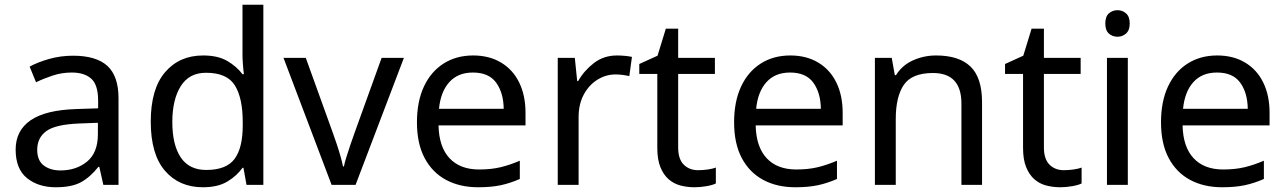

<svg xmlns="http://www.w3.org/2000/svg" viewBox="-20 -780 5427 810"><path d="M288 -545Q386 -545 433 -502Q480 -459 480 -365V0H416L399 -76H395Q360 -32 321 -11Q282 10 215 10Q142 10 94 -28.5Q46 -67 46 -149Q46 -229 109 -272.5Q172 -316 303 -320L394 -323V-355Q394 -422 365 -448Q336 -474 283 -474Q241 -474 203 -461.5Q165 -449 132 -433L105 -499Q140 -518 188 -531.5Q236 -545 288 -545ZM393 -262 314 -259Q214 -255 175.5 -227Q137 -199 137 -148Q137 -103 164.5 -82Q192 -61 235 -61Q302 -61 347.5 -98.5Q393 -136 393 -214Z M836 10Q736 10 676 -59.5Q616 -129 616 -267Q616 -405 676.5 -475.5Q737 -546 837 -546Q899 -546 938.5 -523Q978 -500 1003 -467H1009Q1007 -480 1005 -505.5Q1003 -531 1003 -546V-760H1091V0H1020L1007 -72H1003Q979 -38 939 -14Q899 10 836 10ZM850 -63Q935 -63 969.5 -109.5Q1004 -156 1004 -250V-266Q1004 -366 971 -419.5Q938 -473 849 -473Q778 -473 742.5 -416.5Q707 -360 707 -265Q707 -169 742.5 -116Q778 -63 850 -63Z M1379 0 1176 -536H1270L1384 -220Q1392 -198 1401 -171Q1410 -144 1417 -119Q1424 -94 1427 -78H1431Q1434 -94 1442 -119.5Q1450 -145 1459 -171.5Q1468 -198 1476 -220L1590 -536H1684L1480 0Z M1976 -546Q2044 -546 2094 -516Q2144 -486 2170.5 -431.5Q2197 -377 2197 -304V-251H1830Q1832 -160 1876.5 -112.5Q1921 -65 2001 -65Q2052 -65 2091.5 -74.5Q2131 -84 2173 -102V-25Q2132 -7 2092 1.5Q2052 10 1997 10Q1920 10 1862 -21Q1804 -52 1771.5 -113Q1739 -174 1739 -264Q1739 -352 1768.5 -415Q1798 -478 1851.5 -512Q1905 -546 1976 -546ZM1975 -474Q1912 -474 1875.5 -433.5Q1839 -393 1832 -321H2105Q2104 -389 2073 -431.5Q2042 -474 1975 -474Z M2583 -546Q2598 -546 2615 -544.5Q2632 -543 2646 -540L2635 -459Q2622 -462 2606 -464Q2590 -466 2577 -466Q2536 -466 2500 -443.5Q2464 -421 2442.5 -380.5Q2421 -340 2421 -286V0H2333V-536H2405L2415 -438H2419Q2444 -482 2485.5 -514Q2527 -546 2583 -546Z M2754 -545 2789 -659H2841V-536H2996V-468H2841V-158Q2841 -109 2864.5 -85.5Q2888 -62 2925 -62Q2945 -62 2966 -65Q2987 -68 3000 -73V-6Q2986 1 2960 5.5Q2934 10 2910 10Q2879 10 2850.5 2.5Q2822 -5 2800.5 -24Q2779 -43 2766 -75Q2753 -107 2753 -156V-468H2677V-510Z M3314 -546Q3382 -546 3432 -516Q3482 -486 3508.5 -431.5Q3535 -377 3535 -304V-251H3168Q3170 -160 3214.5 -112.5Q3259 -65 3339 -65Q3390 -65 3429.5 -74.5Q3469 -84 3511 -102V-25Q3470 -7 3430 1.5Q3390 10 3335 10Q3258 10 3200 -21Q3142 -52 3109.5 -113Q3077 -174 3077 -264Q3077 -352 3106.5 -415Q3136 -478 3189.5 -512Q3243 -546 3314 -546ZM3313 -474Q3250 -474 3213.5 -433.5Q3177 -393 3170 -321H3443Q3442 -389 3411 -431.5Q3380 -474 3313 -474Z M3671 -536H3742L3755 -463H3760Q3786 -505 3832 -525.5Q3878 -546 3929 -546Q4026 -546 4074.5 -499Q4123 -452 4123 -349V0H4036V-343Q4036 -472 3916 -472Q3827 -472 3793 -422Q3759 -372 3759 -278V0H3671Z M4297 -545 4332 -659H4384V-536H4539V-468H4384V-158Q4384 -109 4407.5 -85.5Q4431 -62 4468 -62Q4488 -62 4509 -65Q4530 -68 4543 -73V-6Q4529 1 4503 5.5Q4477 10 4453 10Q4422 10 4393.5 2.5Q4365 -5 4343.5 -24Q4322 -43 4309 -75Q4296 -107 4296 -156V-468H4220V-510Z M4695 -737Q4715 -737 4730.5 -723.5Q4746 -710 4746 -681Q4746 -652 4730.5 -638.5Q4715 -625 4695 -625Q4673 -625 4658 -638.5Q4643 -652 4643 -681Q4643 -710 4658 -723.5Q4673 -737 4695 -737ZM4738 -536V0H4650V-536Z M5115 -546Q5183 -546 5233 -516Q5283 -486 5309.5 -431.5Q5336 -377 5336 -304V-251H4969Q4971 -160 5015.5 -112.5Q5060 -65 5140 -65Q5191 -65 5230.5 -74.5Q5270 -84 5312 -102V-25Q5271 -7 5231 1.5Q5191 10 5136 10Q5059 10 5001 -21Q4943 -52 4910.5 -113Q4878 -174 4878 -264Q4878 -352 4907.5 -415Q4937 -478 4990.5 -512Q5044 -546 5115 -546ZM5114 -474Q5051 -474 5014.5 -433.5Q4978 -393 4971 -321H5244Q5243 -389 5212 -431.5Q5181 -474 5114 -474Z"/></svg>

Font: BC Sans
Style: Regular
Weight: 400
Designer: Monotype Design Team
Province of B.C.
Foundry: Monotype Imaging Inc.
Version: Version 2.000;GOOG;noto-source:20170915:90ef993387c0